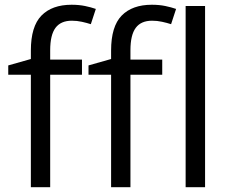

<svg xmlns="http://www.w3.org/2000/svg" viewBox="-20 -785 965 805"><path d="M323.7 -471.7H190.4V0H109.4V-471.7H14.6V-510.7L109.4 -537.6V-573.2Q109.4 -674.3 153.8 -719.7Q198.2 -765.1 280.3 -765.1Q311 -765.1 336.7 -759.8Q362.3 -754.4 381.8 -747.6L360.8 -683.6Q344.2 -689 323.5 -693.6Q302.7 -698.2 281.2 -698.2Q234.9 -698.2 212.6 -668.2Q190.4 -638.2 190.4 -574.2V-535.2H323.7ZM660.2 -471.7H526.9V0H445.8V-471.7H351.1V-510.7L445.8 -537.6V-573.2Q445.8 -674.3 490.2 -719.7Q534.7 -765.1 616.7 -765.1Q647.5 -765.1 673.1 -759.8Q698.7 -754.4 718.3 -747.6L697.3 -683.6Q680.7 -689 659.9 -693.6Q639.2 -698.2 617.7 -698.2Q571.3 -698.2 549.1 -668.2Q526.9 -638.2 526.9 -574.2V-535.2H660.2ZM839.8 0H758.3V-759.8H839.8Z"/></svg>

Font: Open Sans
Style: Regular
Weight: 400
Designer: Monotype Design Team
Foundry: Monotype Imaging Inc.
Version: Version 3.000; ttfautohint (v1.8.4)